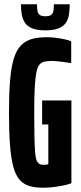

<svg xmlns="http://www.w3.org/2000/svg" viewBox="-20 -870 380 898"><path d="M181 8Q142 8 114.5 -1Q87 -10 69 -32.5Q51 -55 41 -95Q31 -135 26.5 -196Q22 -257 22 -344Q22 -431 27 -492.5Q32 -554 44 -594Q56 -634 76.5 -656Q97 -678 127 -687Q157 -696 199 -696Q217 -696 238 -693.5Q259 -691 278.5 -687Q298 -683 313 -677V-575Q296 -578 278.5 -580Q261 -582 247.5 -583.5Q234 -585 227 -585Q205 -585 189.5 -582Q174 -579 164.5 -567.5Q155 -556 150 -531Q145 -506 142.5 -460.5Q140 -415 140 -344Q140 -277 141 -232.5Q142 -188 144 -161Q146 -134 151 -121Q156 -108 164 -103.5Q172 -99 185 -99Q193 -99 197 -100Q201 -101 203 -101Q205 -101 206 -102V-288H177V-400H314V-13Q299 -7 276.5 -2.5Q254 2 229.5 5Q205 8 181 8ZM192 -728Q155 -728 132 -737Q109 -746 97.5 -762.5Q86 -779 82 -801Q78 -823 78 -850H153Q153 -834 155 -821Q157 -808 165 -801Q173 -794 192 -794Q212 -794 220 -801Q228 -808 230 -820.5Q232 -833 232 -850H306Q306 -824 302.5 -801.5Q299 -779 287.5 -762.5Q276 -746 253 -737Q230 -728 192 -728Z"/></svg>

Font: Saira UltraCondensed ExtraBold
Style: Regular
Weight: 800
Width: 1
Designer: Hector Gatti with collaboration of the Omnibus-Type team
Foundry: Omnibus-Type
Version: Version 1.101